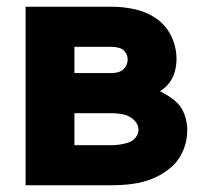

<svg xmlns="http://www.w3.org/2000/svg" viewBox="-20 -550 616 570"><path d="M56 0H311Q342 0 373 -4Q404 -8 433.5 -20Q463 -32 487 -52.5Q511 -73 523.5 -102.5Q536 -132 536 -163Q536 -188 527 -212Q518 -236 498 -252Q478 -268 455 -279Q471 -289 482.5 -304Q494 -319 499 -337.5Q504 -356 504 -375Q504 -410 488.5 -442.5Q473 -475 444 -495Q415 -515 380.5 -522.5Q346 -530 311 -530H56ZM201 -333V-411H311Q322 -411 333.5 -408Q345 -405 352 -395Q359 -385 359 -374Q359 -362 352.5 -351.5Q346 -341 334.5 -337Q323 -333 311 -333ZM201 -119V-214H311Q328 -214 345.5 -210.5Q363 -207 377 -194.5Q391 -182 391 -165Q391 -152 382.5 -141.5Q374 -131 361.5 -127Q349 -123 336.5 -121Q324 -119 311 -119Z"/></svg>

Font: Iosevka Sparkle Heavy
Style: Regular
Weight: 900
Designer: Belleve Invis
Foundry: Belleve Invis
Version: Version 4.5.0; ttfautohint (v1.8.3)